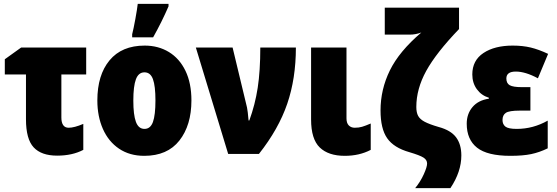

<svg xmlns="http://www.w3.org/2000/svg" viewBox="-20 -800 2896 998"><path d="M428 -413H299V-189Q299 -163 308.5 -149.5Q318 -136 337 -136Q366 -136 413 -156V-21Q356 9 277 9Q195 9 155 -34Q115 -77 115 -180V-413H5V-492L90 -553H428Z M730 10Q654 10 599 -27Q544 -64 515 -129.5Q486 -195 486 -278Q486 -410 549.5 -486.5Q613 -563 732 -563Q803 -563 858 -529.5Q913 -496 944 -432Q975 -368 975 -278Q975 -149 912.5 -69.5Q850 10 730 10ZM731 -130Q762 -130 775 -166Q788 -202 788 -278Q788 -353 775 -388.5Q762 -424 731 -424Q700 -424 686.5 -388Q673 -352 673 -277Q673 -203 686.5 -166.5Q700 -130 731 -130ZM667 -622Q674 -649 683.5 -701Q693 -753 696 -780H856V-767Q821 -686 776 -606H667Z M1189 -553 1264 -241Q1268 -222 1272 -174H1276Q1306 -256 1319.5 -343.5Q1333 -431 1333 -553H1518Q1518 -392 1473 -260.5Q1428 -129 1326 0H1166L998 -553Z M1781 -185Q1781 -160 1793 -148Q1805 -136 1824 -136Q1845 -136 1862 -141Q1879 -146 1907 -158V-21Q1848 10 1772 10Q1687 10 1642 -33.5Q1597 -77 1597 -179V-553H1781Z M2321 178H2138Q2165 145 2182.5 106.5Q2200 68 2200 50Q2200 31 2181 19Q2162 7 2108 -9Q2027 -32 1992.5 -81.5Q1958 -131 1958 -226Q1958 -335 2006.5 -434Q2055 -533 2170 -631Q2140 -620 2110 -620H1980V-760H2366V-649Q2247 -525 2195.5 -431.5Q2144 -338 2144 -244Q2144 -215 2153.5 -197.5Q2163 -180 2187.5 -167Q2212 -154 2260 -140Q2323 -123 2350.5 -86.5Q2378 -50 2378 8Q2378 93 2321 178Z M2737 -225H2681Q2627 -225 2609.5 -213.5Q2592 -202 2592 -176Q2592 -154 2607 -142Q2622 -130 2666 -130Q2751 -130 2827 -173V-29Q2784 -8 2741 1Q2698 10 2633 10Q2513 10 2459.5 -32.5Q2406 -75 2406 -157Q2406 -208 2436 -243.5Q2466 -279 2521 -287V-292Q2482 -304 2458.5 -336.5Q2435 -369 2435 -413Q2435 -486 2493 -524.5Q2551 -563 2645 -563Q2697 -563 2738.5 -553Q2780 -543 2829 -520L2776 -393Q2711 -428 2661 -428Q2612 -428 2612 -392Q2612 -367 2629.5 -357Q2647 -347 2693 -347H2737Z"/></svg>

Font: Noto Sans Display Black Narrow
Style: Regular
Weight: 900
Width: 4
Designer: Monotype Design team
Foundry: Monotype Imaging Inc.
Version: Version 1.000